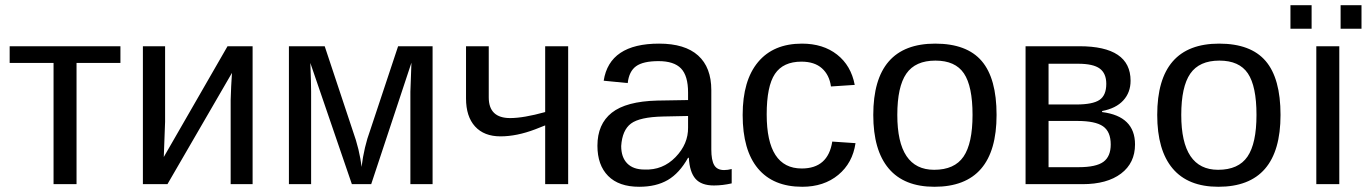

<svg xmlns="http://www.w3.org/2000/svg" viewBox="-20 -705 5242 735"><path d="M17 -464V-528H441V-464H273V0H185V-464Z M527 -528H612V-239L607 -104L851 -528H947V0H863V-322Q863 -329 865 -375L868 -426L621 0H527Z M1555 -465 1401 0H1327L1168 -464Q1171 -387 1171 -354V0H1086V-528H1223L1330 -206Q1357 -131 1364 -66Q1374 -144 1397 -206L1504 -528H1636V0H1551V-354L1553 -409Z M1764 -528H1851V-332Q1851 -253 1933 -253Q1984 -253 2067 -276V-528H2155V0H2067V-225L2029 -210Q1958 -183 1896 -183Q1833 -183 1798.5 -221Q1764 -259 1764 -328Z M2427 10Q2349 10 2308 -31.5Q2267 -73 2267 -147Q2267 -230 2322 -273.5Q2377 -317 2496 -320L2614 -322V-351Q2614 -415 2587 -443Q2560 -471 2501 -471Q2442 -471 2415 -451.5Q2388 -432 2383 -387L2291 -396Q2313 -538 2503 -538Q2602 -538 2652.5 -492.5Q2703 -447 2703 -360V-133Q2703 -92 2714 -73Q2725 -54 2752 -54Q2766 -54 2781 -58V-3Q2746 5 2713 5Q2665 5 2642.5 -20.5Q2620 -46 2617 -101H2614Q2581 -42 2536.5 -16Q2492 10 2427 10ZM2447 -56Q2517 -53 2566 -103.5Q2615 -154 2614 -217V-261L2518 -259Q2429 -257 2395.5 -232Q2362 -207 2358 -146Q2358 -103 2381 -79.5Q2404 -56 2447 -56Z M2915 -267Q2915 -60 3049 -60Q3150 -60 3166 -163L3255 -157Q3244 -81 3189 -35.5Q3134 10 3051 10Q2940 10 2881.5 -60Q2823 -130 2823 -265Q2823 -397 2882 -467.5Q2941 -538 3050 -538Q3131 -538 3184.5 -496Q3238 -454 3252 -380L3161 -374Q3155 -418 3126.5 -443.5Q3098 -469 3048 -469Q2978 -469 2946.5 -422Q2915 -375 2915 -267Z M3795 -265Q3795 10 3557 10Q3441 10 3382 -60Q3323 -130 3323 -265Q3323 -538 3560 -538Q3681 -538 3738 -471.5Q3795 -405 3795 -265ZM3703 -265Q3703 -375 3670 -424Q3637 -473 3561 -473Q3484 -473 3449.5 -423Q3415 -373 3415 -265Q3415 -55 3556 -55Q3634 -55 3668.5 -105.5Q3703 -156 3703 -265Z M3906 -528H4112Q4308 -528 4308 -396Q4308 -351 4280 -320.5Q4252 -290 4199 -280V-276Q4325 -260 4325 -152Q4325 -81 4271.5 -40.5Q4218 0 4124 0H3906ZM3994 -242V-65H4109Q4176 -65 4204 -85.5Q4232 -106 4232 -152Q4232 -201 4202.5 -221.5Q4173 -242 4104 -242ZM4107 -461H3994V-305H4100Q4163 -305 4189 -322.5Q4215 -340 4215 -384Q4215 -424 4190 -442.5Q4165 -461 4107 -461Z M4882 -265Q4882 10 4644 10Q4528 10 4469 -60Q4410 -130 4410 -265Q4410 -538 4647 -538Q4768 -538 4825 -471.5Q4882 -405 4882 -265ZM4790 -265Q4790 -375 4757 -424Q4724 -473 4648 -473Q4571 -473 4536.5 -423Q4502 -373 4502 -265Q4502 -55 4643 -55Q4721 -55 4755.5 -105.5Q4790 -156 4790 -265Z M5107 0H5019V-528H5107ZM5192 -595H5112V-685H5192ZM5001 -595H4920V-685H5001Z"/></svg>

Font: Libra Sans
Style: Regular
Weight: 400
Foundry: Context Ltd
Version: Version 1.002